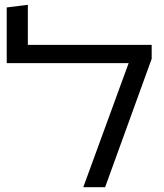

<svg xmlns="http://www.w3.org/2000/svg" viewBox="-20 -780 684 800"><path d="M327 0 516 -517H8V-749L96 -760V-593H612V-535L418 0Z"/></svg>

Font: Noto Sans Hebrew Thin
Style: Regular
Weight: 400
Version: Version 3.001